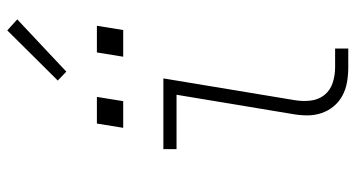

<svg xmlns="http://www.w3.org/2000/svg" viewBox="-250 -750 999 540"><g transform="rotate(-90 250.0 -479.5)"><path d="M331 0Q310 0 289.5 -3.5Q269 -7 251.5 -16.5Q234 -26 221.5 -41Q209 -56 202.5 -75Q196 -94 196 -115Q196 -136 200 -158L254 -483H101V-520H300L239 -152Q235 -129 237.5 -106.5Q240 -84 253 -67.5Q266 -51 287 -44Q308 -37 331 -37H384V0ZM361 -633 373 -707H448L436 -633ZM161 -633 173 -707H248L236 -633ZM319 -793 294 -817 435 -959 466 -931Z"/></g></svg>

Font: Iosevka SS04 XLt Obl
Style: Regular
Weight: 200
Italic angle: -9°
Monospace: yes
Designer: Belleve Invis
Foundry: Belleve Invis
Version: Version 19.0.0; ttfautohint (v1.8.4)